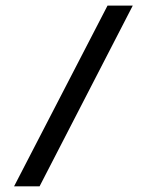

<svg xmlns="http://www.w3.org/2000/svg" viewBox="-20 -660 520 680"><path d="M450.2 -640.1 120.1 0H29.8L360.8 -640.1Z"/></svg>

Font: Laconic
Style: Regular
Weight: 400
Designer: Robby Woodard
Version: Version 1.000